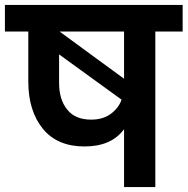

<svg xmlns="http://www.w3.org/2000/svg" viewBox="-41 -760 762 780"><path d="M701 -740C701 -740 -21 -740 -21 -740C-21 -740 -21 -632 -21 -632C-21 -632 74 -632 74 -632C74 -632 74 -428 74 -428C74 -428 74 -428 74 -428C74 -349 94 -285 133 -237C172 -189 229 -165 302 -165C302 -165 302 -165 302 -165C375 -165 428 -188 463 -235C463 -235 463 0 463 0C463 0 590 0 590 0C590 0 590 -632 590 -632C590 -632 701 -632 701 -632C701 -632 701 -740 701 -740ZM463 -440C463 -440 201 -632 201 -632C201 -632 463 -632 463 -632C463 -632 463 -440 463 -440ZM329 -274C329 -274 329 -274 329 -274C286 -274 253 -288 232 -315C210 -342 199 -378 199 -424C199 -424 199 -539 199 -539C199 -539 453 -355 453 -355C453 -355 453 -355 453 -355C444 -330 428 -311 407 -296C386 -281 360 -274 329 -274Z"/></svg>

Font: Girnar Poppins
Style: SemiBold
Weight: 500
Designer: Ninad Kale (Devanagari), Jonny Pinhorn (Latin)
Foundry: Indian Type Foundry
Version: ""